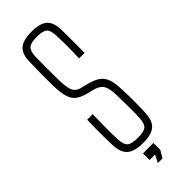

<svg xmlns="http://www.w3.org/2000/svg" viewBox="-304 -830 986 986"><g transform="rotate(-45 189.0 -337.0)"><path d="M191 5Q128 5 100.5 -19Q73 -43 71 -98Q70 -133 69.5 -161Q69 -189 69.5 -218Q70 -247 71 -283H111Q110 -234 109.5 -190.5Q109 -147 111 -98Q113 -60 129 -46.5Q145 -33 190 -33Q234 -33 249.5 -46.5Q265 -60 267 -98Q269 -135 268.5 -182Q268 -229 267 -266Q266 -317 252 -338.5Q238 -360 198 -370L162 -379Q128 -388 108.5 -404Q89 -420 80.5 -449.5Q72 -479 71 -529Q70 -567 70.5 -612Q71 -657 72 -703Q73 -758 100 -781.5Q127 -805 190 -805Q249 -805 276 -781.5Q303 -758 304 -702Q305 -630 304 -535H264Q266 -587 266 -626Q266 -665 264 -702Q263 -740 247.5 -753.5Q232 -767 189 -767Q146 -767 130 -753.5Q114 -740 112 -702Q111 -656 111 -615.5Q111 -575 112 -529Q113 -473 123.5 -451Q134 -429 162 -421L199 -412Q240 -402 263 -386Q286 -370 296 -342Q306 -314 307 -266Q309 -226 309 -181Q309 -136 307 -98Q305 -43 278.5 -19Q252 5 191 5ZM151 90V42H227V92L204 131H170L191 90Z"/></g></svg>

Font: Big Shoulders Text Thin
Style: Regular
Weight: 100
Designer: Patric King
Foundry: XO Type Co
Version: Version 1.000; ttfautohint (v1.8.2)